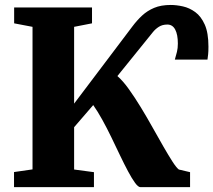

<svg xmlns="http://www.w3.org/2000/svg" viewBox="-20 -774 882 794"><path d="M38 0V-62.5L114.5 -73.5V-663L38.5 -677.5V-743H360.5V-677.5L286.5 -663V-345.5L527 -664Q546 -689.5 567.5 -709.5Q589 -729.5 617.5 -741.5Q646 -753.5 686 -753.5Q709.5 -753.5 736.5 -747.5Q763.5 -741.5 787.5 -724Q811.5 -706.5 826.8 -672.2Q842 -638 842 -581.5Q842 -560.5 840.8 -549.8Q839.5 -539 838 -527.5H703Q708 -545 711.8 -559.8Q715.5 -574.5 715.5 -594Q715.5 -631 704.5 -651.8Q693.5 -672.5 672 -672.5Q651.5 -672.5 637 -663.2Q622.5 -654 612 -640.8Q601.5 -627.5 592 -616L465.5 -459.5Q488.5 -439.5 513 -405.2Q537.5 -371 562.5 -330Q587.5 -289 611 -246.8Q634.5 -204.5 655.8 -167.8Q677 -131 693.2 -105.8Q709.5 -80.5 719.5 -73L766 -62V0H561Q551.5 0 538.5 -17.8Q525.5 -35.5 509.8 -65Q494 -94.5 476.5 -131.2Q459 -168 440.5 -206.2Q422 -244.5 402.8 -279.2Q383.5 -314 365.5 -339.5L286.5 -248V-73L368.5 -62V0Z"/></svg>

Font: Merriweather 28pt Black
Style: Regular
Weight: 900
Version: Version 2.100